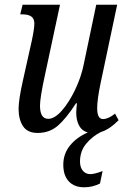

<svg xmlns="http://www.w3.org/2000/svg" viewBox="-20 -556 535 816"><path d="M364 184Q382 184 416 171L405 224Q373 240 338 240Q296 240 272.5 215Q249 190 249 144Q249 98 277 63Q305 28 353 7Q328 0 316 -22.5Q304 -45 304 -77Q304 -89 307 -117H303Q261 -52 225.5 -21.5Q190 9 140 9Q97 9 78 -19.5Q59 -48 59 -94Q59 -131 77 -212L116 -387Q126 -435 126 -456Q126 -476 113.5 -485.5Q101 -495 74 -495H66L76 -536H235L171 -237Q150 -141 150 -107Q150 -51 185 -51Q212 -51 242.5 -85.5Q273 -120 299 -174Q325 -228 336 -283L389 -536H478L407 -200Q393 -132 393 -96Q393 -50 418 -50Q440 -50 469 -73L484 -45Q444 -5 409 5Q373 23 346.5 54.5Q320 86 320 131Q320 155 332 169.5Q344 184 364 184Z"/></svg>

Font: Noto Serif Cond
Style: Italic
Weight: 400
Width: 3
Italic angle: -12°
Designer: Monotype Design Team
Foundry: Monotype Imaging Inc.
Version: Version 1.001